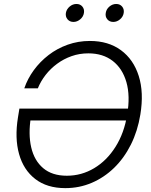

<svg xmlns="http://www.w3.org/2000/svg" viewBox="-20 -946 769 976"><path d="M312 10.3Q219.2 10.3 159.4 -35.9Q99.6 -82 76.9 -163.1Q54.2 -244.1 71.3 -349.1L78.6 -394H648.9L639.2 -333.5H112.8L137.2 -351.6Q123 -264.2 138.7 -196.8Q154.3 -129.4 199.7 -91.1Q245.1 -52.7 319.8 -52.7Q394.5 -52.7 458.7 -91.1Q522.9 -129.4 567.1 -199.5Q611.3 -269.5 626.5 -363.3Q642.6 -458.5 622.6 -528.3Q602.5 -598.1 552.7 -636.5Q502.9 -674.8 429.2 -674.8Q383.8 -674.8 343.8 -660.6Q303.7 -646.5 270.3 -621.8Q236.8 -597.2 211.9 -565.2Q187 -533.2 172.4 -497.1H103.5Q120.1 -545.9 151.9 -589.4Q183.6 -632.8 227.1 -666.3Q270.5 -699.7 324 -718.8Q377.4 -737.8 437 -737.8Q530.8 -737.8 594.7 -690.9Q658.7 -644 685.3 -559.8Q711.9 -475.6 693.4 -363.3Q679.7 -279.8 645.3 -210.9Q610.8 -142.1 560.1 -92.8Q509.3 -43.5 446.3 -16.6Q383.3 10.3 312 10.3ZM555.7 -834.5Q536.6 -834.5 525.4 -847.9Q514.2 -861.3 517.6 -880.4Q520.5 -899.4 536.1 -912.6Q551.8 -925.8 570.8 -925.8Q589.8 -925.8 600.8 -912.6Q611.8 -899.4 608.9 -880.4Q606 -861.3 590.3 -847.9Q574.7 -834.5 555.7 -834.5ZM353.5 -834.5Q334.5 -834.5 323.2 -847.9Q312 -861.3 314.9 -880.4Q318.4 -899.4 334 -912.6Q349.6 -925.8 368.7 -925.8Q387.7 -925.8 398.7 -912.6Q409.7 -899.4 406.7 -880.4Q403.8 -861.3 387.9 -847.9Q372.1 -834.5 353.5 -834.5Z"/></svg>

Font: Inter 24pt Light
Style: Italic
Weight: 300
Italic angle: -9.3988°
Designer: Rasmus Andersson
Foundry: rsms
Version: Version 4.001;git-66647c0bb